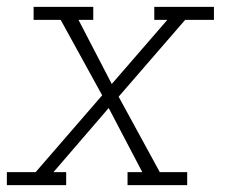

<svg xmlns="http://www.w3.org/2000/svg" viewBox="-35 -540 655 560"><path d="M-15 0V-38H69L263 -262L142 -482H63V-520H237V-482H194L291 -295L453 -482H415V-520H589V-482H505L311 -258L431 -38H511V0H337V-38H380L282 -225L121 -38H158V0Z"/></svg>

Font: Iosevka Etoile XLtObl
Style: Regular
Weight: 200
Italic angle: -9°
Designer: Belleve Invis
Foundry: Belleve Invis
Version: Version 15.5.2; ttfautohint (v1.8.4)